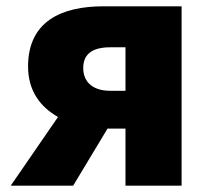

<svg xmlns="http://www.w3.org/2000/svg" viewBox="-20 -589 667 609"><path d="M330 -301C272 -301 244 -331 244 -373C244 -417 272 -439 330 -439H378V-301ZM14 0H212L321 -181H378V0H556V-569H308C176 -569 69 -522 69 -378C69 -300 109 -249 164 -218Z"/></svg>

Font: Noto Sans CJK TC Black
Style: Regular
Weight: 900
Designer: Ryoko NISHIZUKA 西塚涼子 (kana, bopomofo & ideographs); Paul D. Hunt (Latin, Greek & Cyrillic); Sandoll Communications 산돌커뮤니
Foundry: Adobe
Version: Version 2.004;hotconv 1.0.118;makeotfexe 2.5.65603